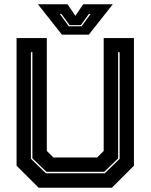

<svg xmlns="http://www.w3.org/2000/svg" viewBox="-20 -878 704 898"><path d="M160.5 0 57.5 -103V-700H199V-172L229.5 -141.5H434.5L465 -172V-700H606.5V-103L503.5 0ZM194.5 -67.5H470L539.5 -135V-634H532.5V-137L467.5 -74.5H197L131.5 -137.5V-634H124.5V-135.5ZM269.5 -716 157.5 -858H296L332.5 -804L369 -858H507.5L395.5 -716ZM302 -755H361.5L404 -813H396L358 -760.5H305.5L267 -813H259.5Z"/></svg>

Font: Tourney Thin ExtraBold
Style: Regular
Weight: 800
Version: Version 1.015